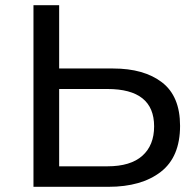

<svg xmlns="http://www.w3.org/2000/svg" viewBox="-20 -720 753 740"><path d="M398 0H109V-700H208V-456H416Q535 -456 604.5 -402.5Q674 -349 674 -235Q674 -115 599.5 -57.5Q525 0 398 0ZM394 -79Q483 -79 528.5 -119.5Q574 -160 574 -233Q574 -377 394 -377H208V-79Z"/></svg>

Font: Argentum Novus
Style: Regular
Weight: 400
Designer: Julieta Ulanovsky
Foundry: Julieta Ulanovsky
Version: Version 7.20;July 27, 2021;FontCreator 13.0.0.2683 64-bit